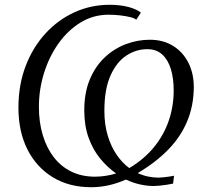

<svg xmlns="http://www.w3.org/2000/svg" viewBox="-20 -771 858 802"><path d="M361 11Q268.5 11 200.2 -30.8Q132 -72.5 94.5 -147Q57 -221.5 57 -321.5Q57 -416 87 -494.8Q117 -573.5 169.8 -631Q222.5 -688.5 291.2 -719.8Q360 -751 438 -751Q482 -751 516.8 -741.8Q551.5 -732.5 568.5 -718L549 -688.5Q542.5 -695 524 -699.5Q505.5 -704 481.8 -706.8Q458 -709.5 433 -709.5Q369.5 -709.5 316.2 -676.8Q263 -644 224 -589Q185 -534 163.8 -465.5Q142.5 -397 142.5 -325Q142.5 -260.5 158.5 -207Q174.5 -153.5 204.5 -114.5Q234.5 -75.5 278 -54.2Q321.5 -33 377 -33Q398 -33 421.2 -36.5Q444.5 -40 465 -46.5Q428.5 -72 398.2 -109Q368 -146 350 -196Q332 -246 332 -310.5Q332 -383.5 355 -438.8Q378 -494 417.2 -531Q456.5 -568 505.5 -586.5Q554.5 -605 606 -605Q661.5 -605 702.8 -579.5Q744 -554 766.8 -509.2Q789.5 -464.5 789.5 -407Q789 -328 761.2 -262.8Q733.5 -197.5 681.2 -144.5Q629 -91.5 555.5 -48Q575.5 -38.5 597.5 -33.8Q619.5 -29 642 -29Q650.5 -29 663.8 -30.5Q677 -32 689.5 -33.8Q702 -35.5 707 -37L703 -4Q691.5 -1.5 676.2 0.8Q661 3 646.5 4.5Q632 6 622.5 6Q594 6 564.2 -0.8Q534.5 -7.5 506 -21Q472.5 -6 436 2.5Q399.5 11 361 11ZM520 -69Q581.5 -105.5 622.8 -155.8Q664 -206 684.8 -266.5Q705.5 -327 705.5 -393.5Q705.5 -443.5 693.8 -482.2Q682 -521 657.8 -543.2Q633.5 -565.5 596 -565.5Q550 -566 508.8 -539.5Q467.5 -513 441.8 -456Q416 -399 416 -308Q416 -251 430 -204.5Q444 -158 467.8 -123.8Q491.5 -89.5 520 -69Z"/></svg>

Font: Merriweather 72pt Light
Style: Italic
Weight: 300
Italic angle: -7.8°
Version: Version 2.101